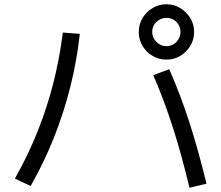

<svg xmlns="http://www.w3.org/2000/svg" viewBox="-20 -862 1040 902"><path d="M870 20Q834 -132 793 -260.5Q752 -389 700 -509L775 -537Q828 -417 870 -286.5Q912 -156 950 1ZM50 -23Q112 -133 156.5 -244.5Q201 -356 230.5 -471.5Q260 -587 275 -709L355 -703Q341 -576 310.5 -454.5Q280 -333 234 -217Q188 -101 124 12ZM762 -582Q726 -582 696.5 -599.5Q667 -617 649.5 -646.5Q632 -676 632 -711Q632 -748 649.5 -777Q667 -806 696.5 -824Q726 -842 761 -842Q798 -842 827 -824Q856 -806 874 -777Q892 -748 892 -712Q892 -676 874 -646.5Q856 -617 827 -599.5Q798 -582 762 -582ZM762 -645Q790 -645 809 -665Q828 -685 828 -712Q828 -740 809 -759Q790 -778 762 -778Q735 -778 715 -759Q695 -740 695 -712Q695 -685 715 -665Q735 -645 762 -645Z"/></svg>

Font: M PLUS 1
Style: Regular
Weight: 400
Designer: Coji Morishita
Foundry: UNDERFOREST DESIGN
Version: Version 1.001